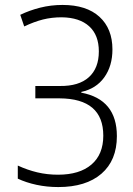

<svg xmlns="http://www.w3.org/2000/svg" viewBox="-20 -746 540 777"><path d="M216 11Q170 11 128 2Q86 -7 52 -23V-76Q91 -58 131 -48.5Q171 -39 215 -39Q302 -39 350 -80Q398 -121 398 -197Q398 -347 221 -348H123V-398H222Q299 -397 339.5 -433.5Q380 -470 380 -538Q380 -604 341 -639.5Q302 -675 230 -676Q189 -676 153.5 -667Q118 -658 78 -639L62 -686Q99 -704 142.5 -715Q186 -726 233 -726Q330 -726 382.5 -678Q435 -630 435 -546Q435 -479 402 -433Q369 -387 309 -374V-371Q453 -344 453 -195Q453 -97 390.5 -43Q328 11 216 11Z"/></svg>

Font: Noto Sans Mono ExtraCondensed Light
Style: Regular
Weight: 300
Width: 2
Designer: Monotype Design Team
Foundry: Monotype Imaging Inc.
Version: Version 2.014; ttfautohint (v1.8.4.7-5d5b)